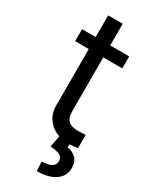

<svg xmlns="http://www.w3.org/2000/svg" viewBox="-221 -711 782 974"><g transform="rotate(30 170.0 -224.5)"><path d="M298.8 -460H187.5V-152.3Q187.5 -105.5 206.1 -89.4Q224.6 -73.2 256.8 -73.2Q281.2 -73.2 306.6 -75.2V2.9Q283.2 6.3 260.7 6.8L257.8 24.4Q288.6 29.3 309.3 49.3Q330.1 69.3 330.1 106.4Q330.1 136.7 313.2 159.7Q296.4 182.6 263.4 195.3Q230.5 208 183.6 208L180.7 153.3Q215.3 153.3 235.6 142.6Q255.9 131.8 255.9 109.4Q255.9 93.8 248.3 85Q240.7 76.2 225.1 71.5Q209.5 66.9 181.6 64.5L194.8 -1.5Q154.3 -15.1 128.4 -48.3Q102.5 -81.5 102.5 -130.9V-460H22.5V-530.3H102.5V-657.2H187.5V-530.3H298.8Z"/></g></svg>

Font: Pretendard GOV
Style: Regular
Weight: 400
Designer: Base glyphs from Inter by Rasmus Andersson; Hangeul glyphs from Noto Sans CJK(Source Han Sans) by Jang Soo-young and Kan
Foundry: Kil Hyung-jin
Version: Version 1.309